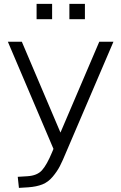

<svg xmlns="http://www.w3.org/2000/svg" viewBox="-20 -749 608 966"><path d="M479.5 -539.1H550.8L315.4 10.7Q294.9 60.5 281.2 86.9Q267.6 113.3 245.1 140.1Q222.7 167 193.4 178.7Q164.1 190.4 122.1 193.4L75.2 196.3L69.3 140.6L117.2 137.7Q167 134.8 191.4 107.4Q215.8 80.1 242.2 16.6L249 0L19.5 -539.1H89.8L284.2 -82ZM164.1 -652.3V-729.5H242.2V-652.3ZM329.1 -652.3V-729.5H407.2V-652.3Z"/></svg>

Font: Min Sans Light
Style: Regular
Weight: 300
Designer: Jinseong-Kim, NotoSansCJK, Nunito
Foundry: Jinseong-Kim
Version: Version 1.400;Glyphs 3.1.2 (3151)